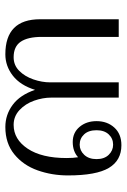

<svg xmlns="http://www.w3.org/2000/svg" viewBox="102 -566 474 718"><g transform="rotate(-90 339.0 -207.0)"><path d="M42 -190Q42 -250 61 -303.5Q80 -357 121 -390.5Q162 -424 223 -424Q269 -424 306 -396.5Q343 -369 362 -313Q379 -368 415 -396Q451 -424 495 -424Q626 -424 626 -294V0H560V-288Q560 -340 542 -366.5Q524 -393 484 -393Q454 -393 433 -372Q412 -351 401 -319Q390 -287 390 -256V0H333V-252Q333 -284 321.5 -316.5Q310 -349 286.5 -371Q263 -393 231 -393Q177 -393 142 -340.5Q107 -288 107 -195Q107 -170 110 -152Q132 -172 167 -172Q202 -172 223.5 -146.5Q245 -121 245 -83Q245 -43 221 -16.5Q197 10 155 10Q98 10 70 -37Q42 -84 42 -190ZM211 -83Q211 -113 195.5 -129.5Q180 -146 157 -146Q135 -146 119 -129Q103 -112 103 -83Q103 -54 119 -37.5Q135 -21 157 -21Q180 -21 195.5 -37.5Q211 -54 211 -83Z"/></g></svg>

Font: Trirong Light
Style: Regular
Weight: 300
Designer: Katatrad Team
Foundry: CadsonDemak
Version: Version 1.001